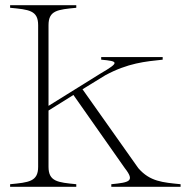

<svg xmlns="http://www.w3.org/2000/svg" viewBox="-20 -720 736 740"><path d="M19 -10V0H274V-10C203 -17 167 -20 167 -77V-294L263 -354L461 -72C501 -21 479 -17 409 -10V0H676V-10C607 -17 558 -20 513 -72L298 -376L386 -430C473 -477 540 -483 607 -490V-500H370V-490C436 -484 442 -480 368 -437L167 -312V-623C167 -680 202 -683 274 -690V-700H19V-690C92 -683 127 -680 127 -623V-77C127 -20 91 -17 19 -10Z"/></svg>

Font: Sprat Thin
Style: Regular
Weight: 100
Designer: Ethan Nakache
Foundry: Collletttivo
Version: Version 2.000;Glyphs 3.2 (3217)